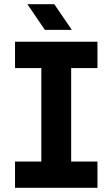

<svg xmlns="http://www.w3.org/2000/svg" viewBox="-20 -900 539 920"><path d="M52 0V-126H178V-574H52V-700H447V-574H321V-126H447V0ZM195 -757 111 -880H240L324 -757Z"/></svg>

Font: MuseoModerno Thin SemiBold
Style: Regular
Weight: 600
Version: Version 1.003